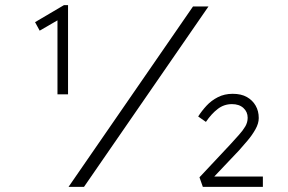

<svg xmlns="http://www.w3.org/2000/svg" viewBox="-20 -725 1119 745"><path d="M203 -359V-674L215 -653L134 -606L116 -639L228 -705H244V-359H224Q220 -359 215 -359Q210 -359 203 -359ZM246 0 729 -700H789L306 0ZM767 0 754 -37 874 -165Q892 -185 907 -201.5Q922 -218 931.5 -234Q941 -250 941 -268Q941 -291 924.5 -306Q908 -321 880 -321Q849 -321 824.5 -302Q800 -283 779 -252L749 -273Q763 -295 781.5 -315Q800 -335 825.5 -348Q851 -361 883 -361Q916 -361 938 -348.5Q960 -336 972 -315Q984 -294 984 -267Q984 -246 971 -223Q958 -200 940.5 -179.5Q923 -159 908 -142L800 -28L805 -40H1000V0Z"/></svg>

Font: Lexend Tera ExtraLight
Style: Regular
Weight: 250
Designer: Bonnie Shaver-Troup, Thomas Jockin
Foundry: Lexend
Version: Version 1.007